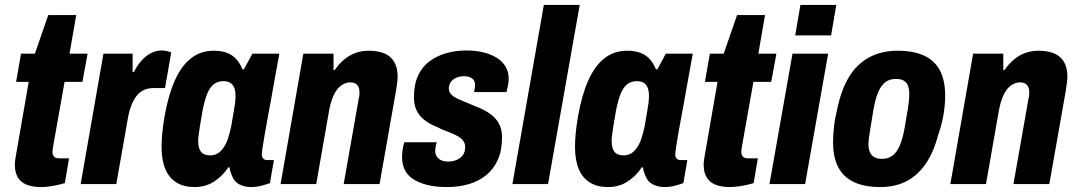

<svg xmlns="http://www.w3.org/2000/svg" viewBox="-20 -744 4351 776"><path d="M146 12Q110 12 86.5 2Q63 -8 51.5 -28Q40 -48 40 -78Q40 -87 41.5 -98.5Q43 -110 46 -125L96 -413H45L65 -527H121L175 -683H288L261 -527H334L313 -413H241L195 -154Q194 -148 193 -141Q192 -134 192 -131Q192 -118 198.5 -111Q205 -104 220 -104H259L242 -4Q226 1 209 4.5Q192 8 176 10Q160 12 146 12Z M306 0 398 -527H516V-453H521Q535 -480 552 -499Q569 -518 589.5 -529Q610 -540 633 -540Q644 -540 654.5 -537.5Q665 -535 672 -532L647 -388H600Q577 -388 560 -379.5Q543 -371 530.5 -354.5Q518 -338 509 -313Q500 -288 495 -255L450 0Z M766 12Q723 12 693 -6.5Q663 -25 648 -61Q633 -97 633 -150Q633 -177 636 -207.5Q639 -238 645 -273Q660 -359 686.5 -418.5Q713 -478 752 -508.5Q791 -539 844 -539Q876 -539 898.5 -530Q921 -521 935.5 -504.5Q950 -488 960 -464H966L1000 -527H1109L1085 -395Q1081 -370 1074.5 -335.5Q1068 -301 1061.5 -265.5Q1055 -230 1049.5 -198.5Q1044 -167 1041 -146Q1038 -125 1038 -121Q1038 -109 1044 -103Q1050 -97 1060 -97H1087L1071 -4Q1055 2 1035 7Q1015 12 995 12Q968 12 947 1Q926 -10 917 -35Q914 -42 911.5 -49.5Q909 -57 908 -67L903 -68Q881 -34 846.5 -11Q812 12 766 12ZM830 -116Q846 -116 859 -123.5Q872 -131 883 -146.5Q894 -162 901.5 -184.5Q909 -207 915 -236Q922 -279 926 -302Q930 -325 931 -336.5Q932 -348 932 -355Q932 -375 927 -388.5Q922 -402 911 -409Q900 -416 883 -416Q860 -416 844 -403.5Q828 -391 817.5 -365Q807 -339 799 -299Q791 -255 787.5 -231Q784 -207 782.5 -195.5Q781 -184 781 -175Q781 -145 792.5 -130.5Q804 -116 830 -116Z M1114 0 1206 -527H1328V-461H1333Q1350 -486 1371 -503.5Q1392 -521 1417 -530Q1442 -539 1470 -539Q1509 -539 1535 -527.5Q1561 -516 1574 -492.5Q1587 -469 1587 -435Q1587 -422 1585 -408.5Q1583 -395 1581 -380L1514 0H1369L1430 -346Q1432 -353 1432.5 -359Q1433 -365 1433 -371Q1433 -384 1429 -392.5Q1425 -401 1417 -406Q1409 -411 1395 -411Q1380 -411 1366 -403Q1352 -395 1341.5 -381Q1331 -367 1323.5 -347Q1316 -327 1311 -302L1258 0Z M1787 12Q1741 12 1707 3.5Q1673 -5 1650 -20Q1627 -35 1616 -57.5Q1605 -80 1605 -108Q1605 -123 1607 -137.5Q1609 -152 1614 -169H1745Q1742 -158 1740.5 -150Q1739 -142 1739 -134Q1739 -121 1745.5 -111Q1752 -101 1764 -96Q1776 -91 1792 -91Q1805 -91 1817 -94.5Q1829 -98 1839 -105.5Q1849 -113 1854.5 -123.5Q1860 -134 1860 -150Q1860 -164 1852.5 -174.5Q1845 -185 1832 -192.5Q1819 -200 1803 -206.5Q1787 -213 1769 -220Q1748 -229 1727.5 -239Q1707 -249 1690 -263.5Q1673 -278 1663 -299.5Q1653 -321 1653 -351Q1653 -402 1669.5 -438Q1686 -474 1715.5 -496Q1745 -518 1783.5 -529Q1822 -540 1865 -540Q1902 -540 1933 -532.5Q1964 -525 1987.5 -510.5Q2011 -496 2023.5 -474.5Q2036 -453 2036 -425Q2036 -412 2033 -397.5Q2030 -383 2027 -372H1896Q1899 -386 1899.5 -391.5Q1900 -397 1900 -400Q1900 -413 1894.5 -420.5Q1889 -428 1879 -432Q1869 -436 1854 -436Q1842 -436 1831 -432.5Q1820 -429 1812 -423Q1804 -417 1799 -407.5Q1794 -398 1794 -386Q1794 -371 1805.5 -360.5Q1817 -350 1835 -342.5Q1853 -335 1874 -326Q1896 -317 1919.5 -307Q1943 -297 1963.5 -282Q1984 -267 1996.5 -244.5Q2009 -222 2009 -189Q2009 -136 1992 -98Q1975 -60 1944.5 -35.5Q1914 -11 1873.5 0.5Q1833 12 1787 12Z M2051 0 2178 -724H2323L2195 0Z M2437 12Q2394 12 2364 -6.5Q2334 -25 2319 -61Q2304 -97 2304 -150Q2304 -177 2307 -207.5Q2310 -238 2316 -273Q2331 -359 2357.5 -418.5Q2384 -478 2423 -508.5Q2462 -539 2515 -539Q2547 -539 2569.5 -530Q2592 -521 2606.5 -504.5Q2621 -488 2631 -464H2637L2671 -527H2780L2756 -395Q2752 -370 2745.5 -335.5Q2739 -301 2732.5 -265.5Q2726 -230 2720.5 -198.5Q2715 -167 2712 -146Q2709 -125 2709 -121Q2709 -109 2715 -103Q2721 -97 2731 -97H2758L2742 -4Q2726 2 2706 7Q2686 12 2666 12Q2639 12 2618 1Q2597 -10 2588 -35Q2585 -42 2582.5 -49.5Q2580 -57 2579 -67L2574 -68Q2552 -34 2517.5 -11Q2483 12 2437 12ZM2501 -116Q2517 -116 2530 -123.5Q2543 -131 2554 -146.5Q2565 -162 2572.5 -184.5Q2580 -207 2586 -236Q2593 -279 2597 -302Q2601 -325 2602 -336.5Q2603 -348 2603 -355Q2603 -375 2598 -388.5Q2593 -402 2582 -409Q2571 -416 2554 -416Q2531 -416 2515 -403.5Q2499 -391 2488.5 -365Q2478 -339 2470 -299Q2462 -255 2458.5 -231Q2455 -207 2453.5 -195.5Q2452 -184 2452 -175Q2452 -145 2463.5 -130.5Q2475 -116 2501 -116Z M2930 12Q2894 12 2870.5 2Q2847 -8 2835.5 -28Q2824 -48 2824 -78Q2824 -87 2825.5 -98.5Q2827 -110 2830 -125L2880 -413H2829L2849 -527H2905L2959 -683H3072L3045 -527H3118L3097 -413H3025L2979 -154Q2978 -148 2977 -141Q2976 -134 2976 -131Q2976 -118 2982.5 -111Q2989 -104 3004 -104H3043L3026 -4Q3010 1 2993 4.5Q2976 8 2960 10Q2944 12 2930 12Z M3194 -601 3215 -724H3360L3339 -601ZM3090 0 3183 -527H3327L3234 0Z M3537 12Q3475 12 3432.5 -7.5Q3390 -27 3368.5 -67Q3347 -107 3347 -169Q3347 -200 3351 -234.5Q3355 -269 3364 -304Q3380 -382 3412 -434Q3444 -486 3493.5 -512.5Q3543 -539 3608 -539Q3671 -539 3714 -519.5Q3757 -500 3778.5 -460Q3800 -420 3800 -357Q3800 -317 3792.5 -276Q3785 -235 3771 -196Q3753 -128 3721 -81.5Q3689 -35 3643.5 -11.5Q3598 12 3537 12ZM3544 -102Q3569 -102 3586.5 -114.5Q3604 -127 3616 -154.5Q3628 -182 3636 -226Q3645 -276 3649 -302.5Q3653 -329 3654 -342Q3655 -355 3655 -363Q3655 -385 3649.5 -398.5Q3644 -412 3632 -418.5Q3620 -425 3601 -425Q3576 -425 3559 -412.5Q3542 -400 3530 -373Q3518 -346 3510 -300Q3502 -250 3497.5 -223Q3493 -196 3491.5 -183.5Q3490 -171 3490 -163Q3490 -142 3496 -128.5Q3502 -115 3514 -108.5Q3526 -102 3544 -102Z M3821 0 3913 -527H4035V-461H4040Q4057 -486 4078 -503.5Q4099 -521 4124 -530Q4149 -539 4177 -539Q4216 -539 4242 -527.5Q4268 -516 4281 -492.5Q4294 -469 4294 -435Q4294 -422 4292 -408.5Q4290 -395 4288 -380L4221 0H4076L4137 -346Q4139 -353 4139.5 -359Q4140 -365 4140 -371Q4140 -384 4136 -392.5Q4132 -401 4124 -406Q4116 -411 4102 -411Q4087 -411 4073 -403Q4059 -395 4048.5 -381Q4038 -367 4030.5 -347Q4023 -327 4018 -302L3965 0Z"/></svg>

Font: Archivo Condensed ExtraBold
Style: Italic
Weight: 800
Width: 3
Italic angle: -10°
Designer: Hector Gatti
Foundry: Omnibus-Type
Version: Version 2.001